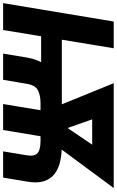

<svg xmlns="http://www.w3.org/2000/svg" viewBox="223 -996 768 1263"><g transform="rotate(90 607.5 -364.0)"><path d="M681.6 -386.2 659.7 -250H152.3L174.8 -386.2ZM293 -727.5 172.9 0H-3.9L117.2 -727.5ZM500.5 0H328.1L354 -156.2Q374 -272.5 451.4 -329.3Q528.8 -386.2 678.2 -386.7H924.3Q985.4 -386.7 1035.4 -375.7Q1085.4 -364.7 1119.4 -338.6Q1153.3 -312.5 1167.5 -268.1Q1181.6 -223.6 1169.9 -156.2L1143.6 0H971.2L997.1 -156.2Q1005.4 -205.1 983.6 -225.6Q961.9 -246.1 901.4 -246.1H654.3Q604.5 -246.1 570.6 -229.7Q536.6 -213.4 526.9 -156.2ZM1060.5 -727.5 1038.1 -585.9H650.9L673.8 -727.5ZM768.6 -351.6 1022.9 -727.5H1212.4L865.2 -257.8H771.5ZM710.9 -727.5 844.2 -348.6 806.6 -257.8H713.9L522.9 -727.5ZM891.1 -363.3 830.6 0H659.7L720.2 -363.3Z"/></g></svg>

Font: Inter Tight ExtraBold
Style: Italic
Weight: 800
Italic angle: -9.39999°
Designer: Rasmus Andersson
Foundry: rsms
Version: Version 3.004